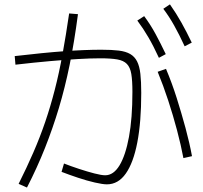

<svg xmlns="http://www.w3.org/2000/svg" viewBox="-20 -862 920 870"><path d="M700 -600Q675.6 -653.3 652.2 -693.3Q628.9 -733.3 602.2 -768.9L633.3 -788.9Q662.2 -750 685 -707.8Q707.8 -665.6 731.1 -616.7ZM816.7 -652.2Q792.2 -705.6 769.4 -746.1Q746.7 -786.7 720 -822.2L750 -842.2Q778.9 -801.1 802.2 -759.4Q825.6 -717.8 848.9 -668.9ZM64.4 -28.9Q101.1 -102.2 131.1 -171.1Q161.1 -240 185 -310Q208.9 -380 228.3 -455.6Q247.8 -531.1 263.3 -616.7Q278.9 -702.2 293.3 -801.1L333.3 -797.8Q316.7 -672.2 295.6 -568.3Q274.4 -464.4 246.7 -372.2Q218.9 -280 183.9 -191.7Q148.9 -103.3 102.2 -12.2ZM811.1 -145.6Q800 -204.4 782.2 -271.7Q764.4 -338.9 742.2 -406.7Q720 -474.4 694.4 -536.7L732.2 -550Q758.9 -486.7 780.6 -418.3Q802.2 -350 820.6 -282.2Q838.9 -214.4 850 -154.4ZM258.9 -83.3 270 -121.1Q301.1 -108.9 338.3 -96.7Q375.6 -84.4 407.8 -76.1Q440 -67.8 456.7 -67.8Q494.4 -67.8 521.7 -112.8Q548.9 -157.8 564.4 -241.7Q580 -325.6 580 -445.6Q580 -496.7 575 -526.7Q570 -556.7 555 -572.2Q540 -587.8 511.1 -592.8Q482.2 -597.8 433.3 -597.8Q388.9 -597.8 332.2 -594.4Q275.6 -591.1 206.1 -585Q136.7 -578.9 50 -568.9L46.7 -607.8Q178.9 -623.3 272.2 -630Q365.6 -636.7 438.9 -636.7Q486.7 -636.7 518.3 -632.8Q550 -628.9 570 -617.2Q590 -605.6 601.1 -583.9Q612.2 -562.2 616.1 -527.2Q620 -492.2 620 -441.1Q620 -308.9 602.2 -216.7Q584.4 -124.4 550 -75.6Q515.6 -26.7 464.4 -26.7Q445.6 -26.7 409.4 -35Q373.3 -43.3 333.3 -56.7Q293.3 -70 258.9 -83.3Z"/></svg>

Font: Paperlogy 2 ExtraLight
Style: Regular
Weight: 250
Designer: redesigned by Lee Juim, glyphs from Gmarket Sans & Montserrat
Foundry: PT&
Version: Version 1.001